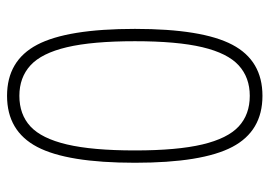

<svg xmlns="http://www.w3.org/2000/svg" viewBox="-130 -623 765 545"><g transform="rotate(90 252.5 -350.5)"><path d="M252 12Q152 12 107 -73.5Q62 -159 62 -351Q62 -542 107 -627.5Q152 -713 252 -713Q352 -713 397 -627.5Q442 -542 442 -351Q442 -159 397 -73.5Q352 12 252 12ZM252 -23Q305 -23 339 -54.5Q373 -86 390 -158Q407 -230 407 -351Q407 -471 390 -542.5Q373 -614 339 -645.5Q305 -677 252 -677Q200 -677 165.5 -645.5Q131 -614 114 -542.5Q97 -471 97 -351Q97 -230 114 -158Q131 -86 165.5 -54.5Q200 -23 252 -23Z"/></g></svg>

Font: Zen Maru Gothic Light
Style: Regular
Weight: 300
Designer: Yoshimichi Ohira
Foundry: Positype
Version: Version 1.001